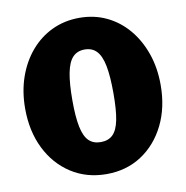

<svg xmlns="http://www.w3.org/2000/svg" viewBox="-84 -833 890 921"><g transform="rotate(-10 361.0 -372.5)"><path d="M362 -753Q434 -753 494 -724.5Q554 -696 598 -644Q642 -592 666.5 -522Q691 -452 691 -369Q691 -259 649 -174Q607 -89 533 -40.5Q459 8 362 8Q265 8 190 -40.5Q115 -89 73 -174Q31 -259 31 -369Q31 -452 55.5 -522Q80 -592 124.5 -644Q169 -696 229.5 -724.5Q290 -753 362 -753ZM361 -148Q398 -148 420 -169.5Q442 -191 451.5 -239Q461 -287 461 -368Q461 -452 451 -502.5Q441 -553 419 -576Q397 -599 361 -599Q325 -599 303 -576Q281 -553 271 -502Q261 -451 261 -368Q261 -288 271 -239.5Q281 -191 303 -169.5Q325 -148 361 -148Z"/></g></svg>

Font: Libre Franklin Black
Style: Regular
Weight: 900
Designer: Pablo Impallari, Rodrigo Fuenzalida, Nhung Nguyen
Foundry: Impallari Type
Version: Version 3.000